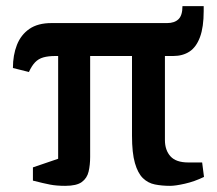

<svg xmlns="http://www.w3.org/2000/svg" viewBox="-20 -596 705 624"><path d="M192 8Q164 8 143 4Q122 0 87 -9V-52L169 -80V-414H160Q137 -414 121 -409.5Q105 -405 94 -393.5Q83 -382 74 -362L22 -375Q22 -417 35 -450Q48 -483 75.5 -502Q103 -521 147 -521H523Q547 -521 560 -533.5Q573 -546 573 -576H642V-560Q642 -508 630 -475.5Q618 -443 596 -428.5Q574 -414 543 -414H516V-141Q516 -108 534 -88Q552 -68 592 -68H637L643 -21Q612 -6 581 1Q550 8 533 8Q506 8 483.5 3.5Q461 -1 444.5 -17Q428 -33 418.5 -66Q409 -99 409 -155V-414H273V-86Q273 -60 268 -38.5Q263 -17 246 -4.5Q229 8 192 8Z"/></svg>

Font: Manuale
Style: Bold Italic
Weight: 700
Italic angle: -11°
Version: Version 1.002